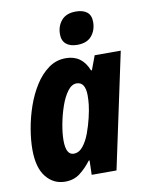

<svg xmlns="http://www.w3.org/2000/svg" viewBox="-87 -828 685 899"><g transform="rotate(-10 256.0 -378.0)"><path d="M150 10Q95 10 59.5 -34Q24 -78 24 -164Q24 -209 33 -262Q42 -315 60 -367Q78 -419 105.5 -462.5Q133 -506 169.5 -532.5Q206 -559 252 -559Q329 -559 359 -482H363L388 -549H512L395 0H277L279 -68H275Q249 -34 220 -12Q191 10 150 10ZM212 -112Q237 -112 256 -135.5Q275 -159 288 -194.5Q301 -230 309 -264Q318 -302 320.5 -326Q323 -350 323 -369Q323 -434 281 -434Q258 -434 238.5 -408Q219 -382 205 -341.5Q191 -301 183 -258Q175 -215 175 -181Q175 -112 212 -112ZM317 -611Q283 -611 264 -627Q245 -643 245 -674Q245 -713 268 -739.5Q291 -766 336 -766Q370 -766 389 -751Q408 -736 408 -704Q408 -665 385.5 -638Q363 -611 317 -611Z"/></g></svg>

Font: Noto Sans Condensed ExtraBold
Style: Italic
Weight: 800
Width: 3
Italic angle: -12°
Designer: Monotype Design Team
Foundry: Monotype Imaging Inc.
Version: Version 2.013; ttfautohint (v1.8.4.7-5d5b)